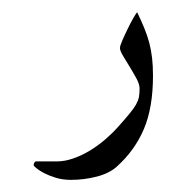

<svg xmlns="http://www.w3.org/2000/svg" viewBox="-20 -173 310 315"><path d="M231 -48.8Q231 3.4 216.1 38.6Q201.2 73.7 171.9 100.1Q159.7 111.3 138.9 116.7Q118.2 122.1 96.2 122.1Q83 122.1 71.8 118.7Q60.5 115.2 52.5 111.1Q44.4 106.9 39.8 103Q35.2 99.1 35.2 98.1Q35.2 95.7 36.4 93.8Q37.6 91.8 39.1 91.8H73.2Q86.4 91.8 100.3 86.9Q114.3 82 127.2 74.2Q140.1 66.4 151.9 56.4Q163.6 46.4 173.3 35.6Q185.1 22.5 192.1 13.9Q199.2 5.4 202.9 -1Q206.5 -7.3 207.8 -13.2Q209 -19 209 -27.8Q209 -34.7 203.9 -44.2Q198.7 -53.7 192.9 -63.2Q187 -72.8 181.9 -81.3Q176.8 -89.8 176.8 -94.2Q176.8 -97.7 180.7 -106.7Q184.6 -115.7 189.5 -125.7Q194.3 -135.7 199 -143.8Q203.6 -151.9 205.1 -152.8Q211.9 -138.7 216.8 -126.7Q221.7 -114.7 224.9 -102.8Q228 -90.8 229.5 -77.9Q231 -64.9 231 -48.8Z"/></svg>

Font: Scheherazade Rohingya
Style: Regular
Weight: 400
Designer: SIL International
Foundry: SIL International
Version: Version 2.000 (build 440/429)